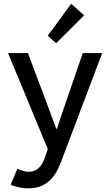

<svg xmlns="http://www.w3.org/2000/svg" viewBox="-20 -806 589 1039"><path d="M133.3 212.9Q103.5 212.9 76.7 206.3Q49.8 199.7 37.6 193.8L74.2 106.9Q88.9 114.3 104.7 118.9Q120.6 123.5 134.3 123.5Q162.6 124 180.9 110.1Q199.2 96.2 209.2 77.6Q219.2 59.1 223.6 45.4L249.5 -33.2L248.5 24.4L23.4 -519H130.9L247.6 -209L284.2 -109.4H288.1L321.3 -209L428.2 -519H533.2L310.5 69.3Q303.7 87.9 291.7 112.3Q279.8 136.7 259.8 159.7Q239.7 182.6 209.2 197.8Q178.7 212.9 133.3 212.9ZM283.7 -571.8 238.3 -612.3 365.2 -785.6 435.1 -723.1Z"/></svg>

Font: Reddit Sans Medium
Style: Regular
Weight: 500
Designer: Stephen Hutchings
Foundry: Reddit
Version: Version 1.014